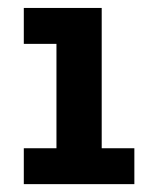

<svg xmlns="http://www.w3.org/2000/svg" viewBox="-20 -468 386 488"><path d="M40.5 -447.8H238.5V-91.2H321.5V0H40.5V-91.2H123.5V-356.5H40.5Z"/></svg>

Font: Podkova VF Beta
Style: Regular
Weight: 400
Designer: Ilya Yudin
Foundry: Cyreal (www.cyreal.org)
Version: Version 2.100